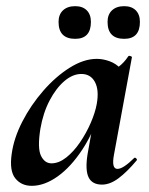

<svg xmlns="http://www.w3.org/2000/svg" viewBox="-20 -590 484 623"><path d="M83 13Q49 13 29.5 -11.5Q10 -36 18 -91Q25 -142 52.5 -195.5Q80 -249 120.5 -295.5Q161 -342 206.5 -370.5Q252 -399 294 -399Q314 -399 335 -391.5Q356 -384 371.5 -367.5Q387 -351 389 -324L329 -357Q346 -359 364.5 -373Q383 -387 396 -407Q398 -410 403.5 -408Q409 -406 408 -404L350 -89Q341 -42 361 -42Q371 -42 385 -51.5Q399 -61 415 -77Q418 -80 422 -76Q426 -72 423 -69Q392 -32 364.5 -11.5Q337 9 311 9Q279 9 267.5 -14.5Q256 -38 264 -89L289 -229L310 -246Q286 -164 248 -106Q210 -48 167 -17.5Q124 13 83 13ZM147 -60Q171 -60 195 -79Q219 -98 239.5 -128Q260 -158 274.5 -191.5Q289 -225 294 -253Q302 -298 288 -324Q274 -350 244 -350Q216 -350 189 -327Q162 -304 141 -264Q120 -224 111 -172Q101 -109 113 -84.5Q125 -60 147 -60ZM383 -464Q329 -464 329 -519Q329 -543 343.5 -556.5Q358 -570 383 -570Q407 -570 420.5 -556.5Q434 -543 434 -519Q434 -464 383 -464ZM224 -464Q170 -464 170 -519Q170 -543 184.5 -556.5Q199 -570 224 -570Q248 -570 261.5 -556.5Q275 -543 275 -519Q275 -464 224 -464Z"/></svg>

Font: Cormorant Garamond Light
Style: Italic
Weight: 300
Italic angle: -10°
Designer: Christian Thalmann (Catharsis Fonts)
Foundry: Catharsis Fonts
Version: Version 4.001